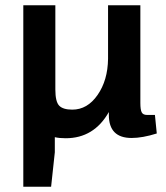

<svg xmlns="http://www.w3.org/2000/svg" viewBox="-20 -510 627 725"><path d="M565 -76 572 -6Q518 11 477 11Q391 11 391 -76V-87Q335 12 228 12Q204 12 187 8V65L173 195H68V-490H189V-172Q189 -126 203.5 -111Q218 -96 253 -96Q310 -96 348.5 -151.5Q387 -207 388 -288V-490H510V-121Q510 -96 515 -86Q520 -76 535 -76Z"/></svg>

Font: Exo 2 Semi Bold
Style: Regular
Weight: 600
Designer: Natanael Gama
Version: Version 1.001;PS 001.001;hotconv 1.0.88;makeotf.lib2.5.64775